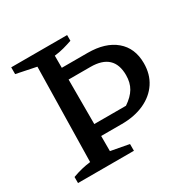

<svg xmlns="http://www.w3.org/2000/svg" viewBox="-147 -792 927 934"><g transform="rotate(-30 316.0 -325.0)"><path d="M32 0V-34Q59 -44 84 -50Q109 -56 134 -59L144 -589L32 -612V-650H346V-618Q323 -610 297.5 -603Q272 -596 244 -593V-525H389Q488 -525 544.5 -477.5Q601 -430 601 -345Q601 -283 571 -237.5Q541 -192 486.5 -167Q432 -142 360 -142H244V-57L346 -38V0ZM367 -459H244V-209H422Q461 -235 479 -265.5Q497 -296 497 -338Q497 -459 367 -459Z"/></g></svg>

Font: Piazzolla Medium
Style: Regular
Weight: 500
Designer: Juan Pablo del Peral
Foundry: Huerta Tipografica
Version: Version 1.330